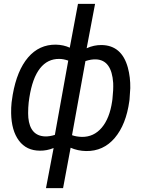

<svg xmlns="http://www.w3.org/2000/svg" viewBox="-20 -770 748 993"><path d="M37.1 0ZM269 -539.1Q309.1 -538.1 340.8 -523.4L383.3 -750H471.7L428.2 -520.5Q465.8 -537.6 505.4 -537.1Q609.4 -535.6 641.1 -420.9Q654.8 -370.6 653.8 -314L649.9 -255.4L648.9 -247.6Q632.3 -126 573.5 -56.6Q514.6 12.7 424.8 11.2Q382.3 10.3 345.2 -5.9L306.2 203.1H217.8L257.3 -4.4Q221.7 9.8 187 9.3Q116.7 9.3 77.9 -42.7Q39.1 -94.7 37.6 -185.1Q37.1 -213.9 40 -240.7L45.9 -280.8Q67.9 -405.8 125.2 -472.9Q182.6 -540 269 -539.1ZM561.5 -257.3Q566.9 -306.2 565.4 -340.8Q557.6 -459.5 476.6 -462.9Q451.7 -463.9 421.9 -454.1L352.5 -70.8Q374 -63 402.8 -62Q464.8 -61 506.1 -109.6Q547.4 -158.2 560.1 -247.1ZM128.4 -240.7Q125.5 -214.8 125.5 -184.6L126.5 -161.1Q135.7 -67.9 212.4 -64.5Q235.4 -63.5 263.7 -72.3L333 -456.5Q307.6 -465.3 287.1 -465.3Q226.1 -466.3 186.8 -416.3Q147.5 -366.2 131.8 -265.1Z"/></svg>

Font: Roboto
Style: Italic
Weight: 400
Italic angle: -12°
Designer: Google
Version: Version 2.134; 2016; ttfautohint (v1.6)